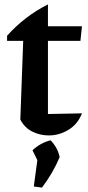

<svg xmlns="http://www.w3.org/2000/svg" viewBox="-20 -603 397 869"><path d="M197 -583V-484H351L344 -418H197V-87L351 -90Q332 -41 290 -15.5Q248 10 201 10Q161 10 126 -7.5Q91 -25 72 -62L85 -418H12V-441Q49 -483 96 -519.5Q143 -556 197 -583ZM133 241 149 122 127 77Q164 43 209 32Q241 65 250 108Q220 180 170 246Z"/></svg>

Font: Piazzolla SemiBold
Style: Regular
Weight: 600
Designer: Juan Pablo del Peral
Foundry: Huerta Tipografica
Version: Version 1.330